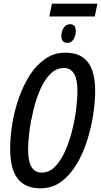

<svg xmlns="http://www.w3.org/2000/svg" viewBox="-20 -1009 548 1039"><path d="M247 -920 261 -989H507L493 -920ZM345 -777Q312 -777 312 -815Q312 -840 325 -859Q338 -878 359 -878Q390 -878 390 -841Q390 -816 378 -796.5Q366 -777 345 -777ZM199 10Q116 10 75.5 -42.5Q35 -95 35 -205Q35 -270 47 -342Q59 -414 83 -481.5Q107 -549 142.5 -604Q178 -659 226 -691.5Q274 -724 333 -724Q416 -724 455.5 -672.5Q495 -621 495 -516Q495 -460 484.5 -390Q474 -320 452 -250Q430 -180 395 -121Q360 -62 311.5 -26Q263 10 199 10ZM206 -75Q245 -75 276 -105.5Q307 -136 330 -186Q353 -236 368.5 -295.5Q384 -355 391.5 -413.5Q399 -472 399 -518Q399 -641 326 -641Q284 -641 252 -608.5Q220 -576 197.5 -524Q175 -472 160.5 -412Q146 -352 139 -297Q132 -242 132 -204Q132 -134 151 -104.5Q170 -75 206 -75Z"/></svg>

Font: Noto Sans ExtraCondensed Medium
Style: Italic
Weight: 500
Width: 2
Italic angle: -12°
Designer: Monotype Design Team
Foundry: Monotype Imaging Inc.
Version: Version 2.013; ttfautohint (v1.8.4.7-5d5b)